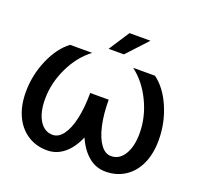

<svg xmlns="http://www.w3.org/2000/svg" viewBox="-121 -809 993 956"><g transform="rotate(20 375.5 -331.5)"><path d="M23 -224Q23 -314 58.5 -396Q94 -478 150 -520H267Q203 -472 164 -390.5Q125 -309 125 -224Q125 -153 151 -111Q177 -69 221 -69Q252 -69 276 -101.5Q300 -134 313 -193Q326 -252 326 -329H424Q424 -252 437.5 -193Q451 -134 475 -101.5Q499 -69 530 -69Q574 -69 600 -111.5Q626 -154 626 -224Q626 -309 587 -390.5Q548 -472 484 -520H600Q657 -478 692 -396.5Q727 -315 727 -224Q727 -153 703 -99.5Q679 -46 634 -16.5Q589 13 530 13Q480 13 440.5 -19.5Q401 -52 375 -111Q350 -52 310.5 -19.5Q271 13 221 13Q162 13 117 -16.5Q72 -46 47.5 -99.5Q23 -153 23 -224ZM408 -676H519L418 -567H337Z"/></g></svg>

Font: Non Bureau
Style: Regular
Weight: 400
Designer: Jona Saucedo
Foundry: Non Foundry
Version: Version 1.000; ttfautohint (v1.8.4)